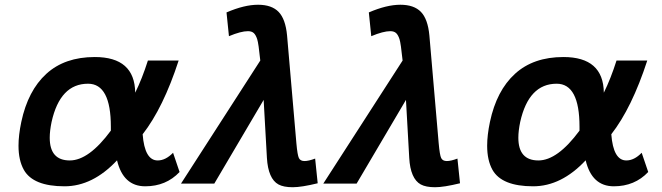

<svg xmlns="http://www.w3.org/2000/svg" viewBox="-20 -766 2776 805"><path d="M588.9 15.1Q496.6 15.1 470.7 -93.8Q368.7 15.1 250.5 15.1Q119.1 15.1 80.1 -53.7Q57.6 -93.8 57.6 -154.8Q57.6 -199.2 69.3 -254.9Q97.2 -386.2 174.3 -456.5Q251.5 -526.9 377.4 -526.9Q544.9 -526.9 546.9 -377.4Q575.7 -435.5 600.1 -512.2H729Q664.6 -314 578.1 -203.1Q586.4 -93.3 641.1 -93.3Q674.3 -93.3 705.6 -125.5L732.9 -44.9Q676.3 15.1 588.9 15.1ZM272.5 -93.3Q352.5 -93.3 444.8 -218.3V-234.4Q444.8 -415 349.1 -415Q231.9 -415 196.3 -254.9Q188.5 -217.3 188.5 -188.5Q188.5 -93.3 272.5 -93.3Z M1207.5 19Q1168.9 19 1147.5 7.3Q1126 -4.4 1113.8 -32.5Q1101.6 -60.5 1099.1 -104L1085.4 -347.2L878.4 3.9H738.8L1071.3 -512.2Q1064 -584.5 1058.3 -601.8Q1052.7 -619.1 1044.2 -627.2Q1035.6 -635.3 1019.5 -635.3Q990.2 -635.3 939.9 -614.3L929.7 -713.9Q1004.4 -746.1 1062 -746.1Q1119.1 -746.1 1148.2 -716.1Q1177.2 -686 1183.6 -617.2L1222.7 -165Q1227.1 -115.7 1233.2 -103.3Q1239.3 -90.8 1256.8 -90.8Q1273.9 -90.8 1301.3 -101.1L1312 2.4Q1244.1 19 1207.5 19Z M1804.2 19Q1765.6 19 1744.1 7.3Q1722.7 -4.4 1710.4 -32.5Q1698.2 -60.5 1695.8 -104L1682.1 -347.2L1475.1 3.9H1335.4L1668 -512.2Q1660.6 -584.5 1655 -601.8Q1649.4 -619.1 1640.9 -627.2Q1632.3 -635.3 1616.2 -635.3Q1586.9 -635.3 1536.6 -614.3L1526.4 -713.9Q1601.1 -746.1 1658.7 -746.1Q1715.8 -746.1 1744.9 -716.1Q1773.9 -686 1780.3 -617.2L1819.3 -165Q1823.7 -115.7 1829.8 -103.3Q1835.9 -90.8 1853.5 -90.8Q1870.6 -90.8 1897.9 -101.1L1908.7 2.4Q1840.8 19 1804.2 19Z M2553.7 15.1Q2461.4 15.1 2435.5 -93.8Q2333.5 15.1 2215.3 15.1Q2084 15.1 2044.9 -53.7Q2022.5 -93.8 2022.5 -154.8Q2022.5 -199.2 2034.2 -254.9Q2062 -386.2 2139.2 -456.5Q2216.3 -526.9 2342.3 -526.9Q2509.8 -526.9 2511.7 -377.4Q2540.5 -435.5 2564.9 -512.2H2693.8Q2629.4 -314 2543 -203.1Q2551.3 -93.3 2606 -93.3Q2639.2 -93.3 2670.4 -125.5L2697.8 -44.9Q2641.1 15.1 2553.7 15.1ZM2237.3 -93.3Q2317.4 -93.3 2409.7 -218.3V-234.4Q2409.7 -415 2314 -415Q2196.8 -415 2161.1 -254.9Q2153.3 -217.3 2153.3 -188.5Q2153.3 -93.3 2237.3 -93.3Z"/></svg>

Font: Cadman
Style: Bold Italic
Weight: 700
Italic angle: -12°
Designer: Paul James MIller
Foundry: High-Logic / Made with FontCreator
Version: Version 2.114;March 28, 2021;FontCreator 13.0.0.2683 64-bit